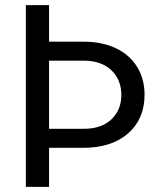

<svg xmlns="http://www.w3.org/2000/svg" viewBox="-20 -731 631 751"><path d="M171.9 -710.9H81.1V0H171.9V-152.8H305.7Q416.5 -152.8 481 -209.2Q545.4 -265.6 545.4 -360.4Q545.4 -421.9 516.4 -469.2Q487.3 -516.6 433.6 -542.2Q379.9 -567.9 308.1 -567.9H171.9ZM171.9 -493.7H310.1Q376.5 -493.2 415.5 -456.3Q454.6 -419.4 454.6 -359.4Q454.6 -300.8 415.5 -263.9Q376.5 -227.1 307.1 -227.1H171.9Z"/></svg>

Font: FAU Chimera
Style: Regular
Weight: 400
Version: Version 1.002;hotconv 1.0.117;makeotfexe 2.5.65602